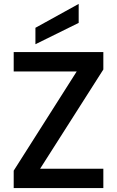

<svg xmlns="http://www.w3.org/2000/svg" viewBox="-20 -961 598 981"><path d="M185 -99H508V0H50V-89L372 -596H50V-695H508V-606ZM382 -844 161 -735V-819L382 -941Z"/></svg>

Font: MSTAGE Medium
Style: Regular
Weight: 500
Designer: Ninad Kale (Devanagari), Jonny Pinhorn (Latin)
Foundry: Indian Type Foundry
Version: 4.004